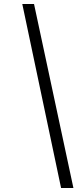

<svg xmlns="http://www.w3.org/2000/svg" viewBox="-20 -768 420 965"><path d="M287 177 92 -748H151L349 177Z"/></svg>

Font: Tiro Devanagari Marathi
Style: Italic
Weight: 400
Italic angle: -11°
Designer: Devanagari: John Hudson & Fiona Ross, assisted by Paul Hanslow. Latin: John Hudson with Paul Hanslow, assisted by Kaja S
Foundry: Tiro Typeworks Ltd.
Version: Version 1.52